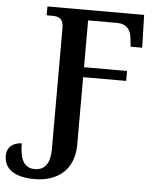

<svg xmlns="http://www.w3.org/2000/svg" viewBox="-72 -766 858 1058"><g transform="rotate(5 357.0 -237.0)"><path d="M159 240C287 240 377 168 377 31V-343H615V-398H377V-657H538C587 -657 613 -629 618 -580L623 -533H687L682 -714H147V-665H178C212 -665 240 -657 240 -602V68C240 140 214 185 156 185C99 185 72 143 72 50C40 50 -10 66 -10 126C-10 195 44 240 159 240Z"/></g></svg>

Font: Noto Serif SemiBold
Style: Regular
Weight: 600
Designer: Monotype Design Team
Foundry: Monotype Imaging Inc.
Version: Version 2.013